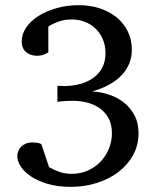

<svg xmlns="http://www.w3.org/2000/svg" viewBox="-20 -707 603 743"><path d="M516.1 -190.9Q516.1 -145.5 495.4 -107.4Q474.6 -69.3 439 -42Q403.3 -14.6 355.7 0.7Q308.1 16.1 253.9 16.1Q203.1 16.1 164.6 4.6Q126 -6.8 99.9 -24.4Q73.7 -42 60.3 -62.7Q46.9 -83.5 46.9 -102.1Q46.9 -112.3 50.5 -121.8Q54.2 -131.3 61.5 -138.9Q68.8 -146.5 79.8 -151.1Q90.8 -155.8 106 -155.8Q111.8 -155.8 122.8 -154.5Q133.8 -153.3 140.1 -148.9L169.9 -60.1Q189.5 -48.8 211.2 -41.5Q232.9 -34.2 256.8 -34.2Q292 -34.2 320.8 -47.4Q349.6 -60.5 370.1 -82.5Q390.6 -104.5 401.9 -132.6Q413.1 -160.6 413.1 -190.9Q413.1 -227.5 398.9 -251.7Q384.8 -275.9 362.8 -290.3Q340.8 -304.7 314.5 -310.8Q288.1 -316.9 263.2 -316.9Q250 -316.9 238.8 -316.4Q227.5 -315.9 219.2 -314.9Q210 -314 202.1 -313V-375Q203.6 -375 211.9 -374.5Q220.2 -374 228 -374Q259.3 -374 288.3 -381.6Q317.4 -389.2 339.6 -404.5Q361.8 -419.9 375 -443.8Q388.2 -467.8 388.2 -501Q388.2 -532.2 377.2 -556.6Q366.2 -581.1 348.1 -597.9Q330.1 -614.7 306.2 -623.3Q282.2 -631.8 256.8 -631.8Q236.8 -631.8 220.2 -627.4Q203.6 -623 191.9 -617.7Q177.7 -611.8 167 -604V-503.9Q164.1 -502.4 152.3 -496.8Q140.6 -491.2 122.1 -491.2Q113.3 -491.2 103 -493.9Q92.8 -496.6 84 -502.9Q75.2 -509.3 69.6 -520Q64 -530.8 64 -546.9Q64 -575.2 81.5 -600.8Q99.1 -626.5 129.4 -645.5Q159.7 -664.6 200 -675.8Q240.2 -687 285.2 -687Q328.6 -687 366 -674.8Q403.3 -662.6 430.9 -640.1Q458.5 -617.7 474.4 -585.7Q490.2 -553.7 490.2 -514.2Q490.2 -457.5 450.4 -415.8Q410.6 -374 335.9 -353Q367.2 -351.6 399.4 -341.6Q431.6 -331.5 457.5 -311.8Q483.4 -292 499.8 -262Q516.1 -231.9 516.1 -190.9Z"/></svg>

Font: Charis SIL Afr
Style: Regular
Weight: 400
Foundry: SIL International
Version: Version 5.000